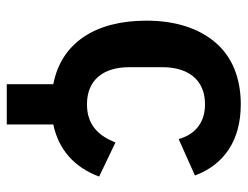

<svg xmlns="http://www.w3.org/2000/svg" viewBox="-100 -474 714 553"><g transform="rotate(90 256.5 -197.0)"><path d="M222 6C103 -17 39 -115 39 -262C39 -346 61 -413 102 -461C142 -508 203 -534 280 -534C385 -534 454 -485 485 -402L380 -355C368 -399 336 -431 280 -431C208 -431 173 -381 173 -308V-213C173 -140 208 -91 280 -91C341 -91 371 -126 390 -173L488 -126C461 -53 409 -9 338 6V140H222Z"/></g></svg>

Font: Plexus Sans SemiBold
Style: Regular
Weight: 600
Version: Version 2.001;PS 002.001;hotconv 1.0.70;makeotf.lib2.5.58329